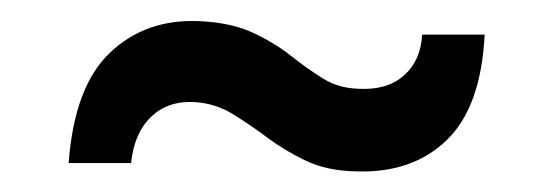

<svg xmlns="http://www.w3.org/2000/svg" viewBox="-20 -471 536 186"><path d="M325 -305Q297 -305.5 276.5 -315.2Q256 -325 239.2 -337.5Q222.5 -350 206 -360.2Q189.5 -370.5 170 -372Q143.5 -374 126.8 -358.2Q110 -342.5 107 -313H46.5Q52 -387.5 86.8 -420.2Q121.5 -453 173.5 -450.5Q204.5 -449 225.2 -439.2Q246 -429.5 261.8 -417Q277.5 -404.5 292.8 -395Q308 -385.5 327.5 -385Q355 -383.5 371.2 -397.8Q387.5 -412 389 -437.5H449.5Q446 -367 412.5 -335Q379 -303 325 -305Z"/></svg>

Font: Big Shoulders Display Thin
Style: Bold
Weight: 700
Version: Version 2.002